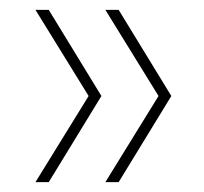

<svg xmlns="http://www.w3.org/2000/svg" viewBox="-20 -490 414 390"><path d="M79 -120H52L160 -295L52 -470H79L186 -295ZM221 -120H194L302 -295L194 -470H221L328 -295Z"/></svg>

Font: DM Sans 10pt Thin
Style: Regular
Weight: 250
Version: Version 4.004;gftools[0.9.30]